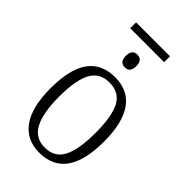

<svg xmlns="http://www.w3.org/2000/svg" viewBox="-250 -902 993 993"><g transform="rotate(45 247.0 -405.5)"><path d="M52 -268Q52 -407 101 -475.5Q150 -544 249 -544Q344 -544 393.5 -474.5Q443 -405 443 -268Q443 10 246 10Q153 10 102.5 -59.5Q52 -129 52 -268ZM380 -268Q380 -390 349.5 -447Q319 -504 247 -504Q176 -504 145 -446.5Q114 -389 114 -268Q114 -148 146 -88.5Q178 -29 248 -29Q319 -29 349.5 -88Q380 -147 380 -268ZM124 -821H372V-778H124ZM209 -661Q209 -708 247 -708Q285 -708 285 -661Q285 -615 247 -615Q209 -615 209 -661Z"/></g></svg>

Font: Noto Serif NarrowLight
Style: Regular
Weight: 300
Width: 4
Designer: Monotype Design Team
Foundry: Monotype Imaging Inc.
Version: Version 1.001